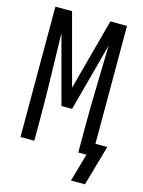

<svg xmlns="http://www.w3.org/2000/svg" viewBox="-131 -811 781 1046"><g transform="rotate(15 259.5 -288.5)"><path d="M454 158H375L420 0H374V-147Q374 -262 377.5 -376.5Q381 -491 383 -605L280 -221H220L117 -605Q119 -491 122.5 -376.5Q126 -262 126 -147V0H48V-735H142L250 -332L358 -735H452V-70H519Z"/></g></svg>

Font: Iosevka Algr
Style: Regular
Weight: 400
Monospace: yes
Designer: Belleve Invis
Foundry: Belleve Invis
Version: Version 26.0.2; ttfautohint (v1.8.3)